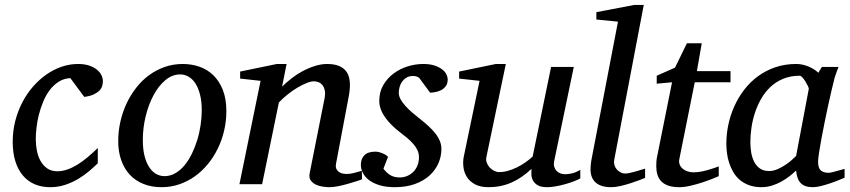

<svg xmlns="http://www.w3.org/2000/svg" viewBox="-20 -757 3494 789"><path d="M402.8 -423.8Q402.8 -414.1 399.9 -403.8Q397 -393.6 388.4 -384.8Q379.9 -376 365 -368.9Q350.1 -361.8 326.2 -358.9L269 -436Q242.2 -434.6 221.2 -421.1Q200.2 -407.7 184.3 -386.7Q168.5 -365.7 157.5 -339.1Q146.5 -312.5 139.6 -285.2Q132.8 -257.8 129.9 -231.9Q127 -206.1 127 -186Q127 -161.6 131.6 -137.9Q136.2 -114.3 146.7 -95.5Q157.2 -76.7 174.1 -64.9Q190.9 -53.2 215.8 -53.2Q235.8 -53.2 256.3 -60.3Q276.9 -67.4 297.6 -80.1Q318.4 -92.8 339.4 -110.4Q360.4 -127.9 381.8 -148.9V-85.9Q366.2 -70.8 346.2 -53.7Q326.2 -36.6 301.8 -22Q277.3 -7.3 248.3 2.4Q219.2 12.2 186 12.2Q150.4 12.2 121.8 -0.2Q93.3 -12.7 73.5 -36.4Q53.7 -60.1 43 -94.7Q32.2 -129.4 32.2 -173.8Q32.2 -218.8 42.7 -259.8Q53.2 -300.8 71.8 -336.4Q90.3 -372.1 115.7 -401.1Q141.1 -430.2 170.9 -450.9Q200.7 -471.7 233.6 -482.9Q266.6 -494.1 300.8 -494.1Q327.6 -494.1 347.2 -487.3Q366.7 -480.5 378.9 -470.2Q391.1 -460 397 -447.5Q402.8 -435.1 402.8 -423.8Z M809.1 -304.2Q809.1 -339.8 802.2 -367.2Q795.4 -394.5 783.7 -413.1Q772 -431.6 755.6 -441.4Q739.3 -451.2 720.2 -451.2Q687.5 -451.2 659.4 -427.5Q631.3 -403.8 610.8 -365.5Q590.3 -327.1 578.6 -279.1Q566.9 -231 566.9 -182.1Q566.9 -145 573.7 -117.2Q580.6 -89.4 592.8 -70.6Q605 -51.8 621.1 -42.5Q637.2 -33.2 656.2 -33.2Q679.7 -33.2 700.4 -45.2Q721.2 -57.1 738 -77.4Q754.9 -97.7 768.1 -124.5Q781.2 -151.4 790.5 -181.4Q799.8 -211.4 804.4 -243.2Q809.1 -274.9 809.1 -304.2ZM910.2 -299.8Q910.2 -259.3 901.1 -220.5Q892.1 -181.6 875.2 -147Q858.4 -112.3 834.7 -83.3Q811 -54.2 781.5 -33Q752 -11.7 717.3 0.2Q682.6 12.2 644 12.2Q603 12.2 569.8 -1Q536.6 -14.2 513.7 -38.8Q490.7 -63.5 478.3 -98.4Q465.8 -133.3 465.8 -176.8Q465.8 -217.3 474.6 -256.6Q483.4 -295.9 499.8 -331.1Q516.1 -366.2 539.6 -396.2Q563 -426.3 592.5 -448Q622.1 -469.7 657 -481.9Q691.9 -494.1 731 -494.1Q767.1 -494.1 799.6 -482.9Q832 -471.7 856.7 -447.8Q881.3 -423.8 895.8 -387.2Q910.2 -350.6 910.2 -299.8Z M1467.8 -20Q1461.4 -17.6 1445.6 -12.5Q1429.7 -7.3 1410.2 -1.7Q1390.6 3.9 1370.1 8.1Q1349.6 12.2 1334 12.2Q1325.2 12.2 1309.8 10.5Q1294.4 8.8 1280.3 2.7Q1266.1 -3.4 1257.3 -15.1Q1248.5 -26.9 1252.9 -46.9L1314 -354Q1317.4 -374 1314.2 -387.2Q1311 -400.4 1304 -408.4Q1296.9 -416.5 1287.6 -419.7Q1278.3 -422.9 1270 -422.9Q1257.8 -422.9 1240 -415.8Q1222.2 -408.7 1202.4 -397Q1182.6 -385.3 1162.6 -369.4Q1142.6 -353.5 1126 -335.9L1057.1 0H963.9L1050.8 -424.8L966.8 -434.1V-462.9L1117.7 -494.1H1157.7L1139.2 -400.9Q1155.8 -417.5 1177.2 -434.3Q1198.7 -451.2 1223.1 -464.4Q1247.6 -477.5 1273.7 -485.8Q1299.8 -494.1 1324.7 -494.1Q1379.4 -494.1 1402.6 -463.9Q1425.8 -433.6 1414.1 -366.2L1360.8 -84Q1358.4 -69.8 1363 -61.5Q1367.7 -53.2 1375.2 -48.8Q1382.8 -44.4 1391.1 -43.2Q1399.4 -42 1403.8 -42Q1417.5 -42 1433.6 -45.9Q1449.7 -49.8 1466.8 -55.2Z M1819.8 -431.2Q1819.8 -413.6 1812 -403.1Q1804.2 -392.6 1793 -386.7Q1781.7 -380.9 1769.3 -378.7Q1756.8 -376.5 1747.6 -376L1702.6 -437Q1699.7 -439.5 1693.4 -442.1Q1687 -444.8 1677.7 -444.8Q1661.1 -444.8 1649.9 -437.7Q1638.7 -430.7 1631.6 -420.2Q1624.5 -409.7 1621.6 -397.7Q1618.7 -385.7 1618.7 -376Q1618.7 -362.3 1626.5 -348.4Q1634.3 -334.5 1647 -320.6Q1659.7 -306.6 1675.5 -293.2Q1691.4 -279.8 1707.5 -267.1Q1724.1 -253.9 1739.5 -240Q1754.9 -226.1 1767.1 -211.2Q1779.3 -196.3 1786.6 -179.7Q1793.9 -163.1 1793.9 -145Q1793.9 -114.3 1781.5 -85.9Q1769 -57.6 1744.9 -35.6Q1720.7 -13.7 1684.8 -0.7Q1648.9 12.2 1602.5 12.2Q1566.4 12.2 1540 4.2Q1513.7 -3.9 1496.6 -16.8Q1479.5 -29.8 1471.2 -46.4Q1462.9 -63 1462.9 -80.1Q1462.9 -104 1477.3 -118.9Q1491.7 -133.8 1522.5 -133.8Q1531.7 -133.8 1540 -131.3Q1548.3 -128.9 1555.2 -125.7Q1562 -122.6 1567.1 -118.9Q1572.3 -115.2 1574.7 -112.8L1555.7 -64Q1566.4 -48.8 1582.3 -38.3Q1598.1 -27.8 1623.5 -27.8Q1638.7 -27.8 1652.8 -33.7Q1667 -39.6 1678 -50.3Q1689 -61 1695.3 -76.4Q1701.7 -91.8 1701.7 -110.8Q1701.7 -126 1695.6 -139.4Q1689.5 -152.8 1678.5 -165.5Q1667.5 -178.2 1652.6 -190.7Q1637.7 -203.1 1619.6 -216.8Q1604 -229 1589.6 -243.2Q1575.2 -257.3 1563.7 -273.2Q1552.2 -289.1 1545.4 -306.6Q1538.6 -324.2 1538.6 -342.8Q1538.6 -379.4 1555.2 -407.7Q1571.8 -436 1597.9 -455.3Q1624 -474.6 1656 -484.4Q1688 -494.1 1718.8 -494.1Q1747.1 -494.1 1766.4 -487.5Q1785.6 -481 1797.6 -471.4Q1809.6 -461.9 1814.7 -450.9Q1819.8 -439.9 1819.8 -431.2Z M2364.7 -23.9Q2355.5 -18.6 2339.1 -12.2Q2322.8 -5.9 2303.7 -0.5Q2284.7 4.9 2264.9 8.5Q2245.1 12.2 2229 12.2Q2200.7 12.2 2187 2.7Q2173.3 -6.8 2168.2 -19.3Q2163.1 -31.7 2163.6 -44.4Q2164.1 -57.1 2164.1 -63Q2124.5 -25.4 2081.3 -6.6Q2038.1 12.2 1987.8 12.2Q1953.1 12.2 1931.2 0Q1909.2 -12.2 1897.9 -30.8Q1886.7 -49.3 1884.3 -71.3Q1881.8 -93.3 1885.7 -112.8L1950.7 -424.8L1866.7 -434.1V-462.9L2017.6 -494.1H2058.6L1979 -112.8Q1976.1 -100.1 1980.2 -88.6Q1984.4 -77.1 1992.4 -68.6Q2000.5 -60.1 2010.7 -54.9Q2021 -49.8 2030.8 -49.8Q2048.8 -49.8 2067.1 -54.9Q2085.4 -60.1 2103.5 -68.8Q2121.6 -77.6 2138.2 -89.1Q2154.8 -100.6 2168.9 -113.8L2244.6 -481.9H2337.9L2257.8 -97.2Q2254.4 -81.5 2257.8 -71Q2261.2 -60.5 2268.3 -53.7Q2275.4 -46.9 2284.4 -43.9Q2293.5 -41 2301.8 -41Q2311.5 -41 2327.6 -43.9Q2343.8 -46.9 2364.7 -59.1Z M2630.9 -25.9Q2625 -23.4 2608.9 -17.3Q2592.8 -11.2 2572.8 -4.6Q2552.7 2 2531 7.1Q2509.3 12.2 2491.7 12.2Q2468.8 12.2 2452.6 6.8Q2436.5 1.5 2426.3 -8.3Q2416 -18.1 2411.4 -31.5Q2406.7 -44.9 2406.7 -61Q2406.7 -76.2 2409.7 -96.2L2519.5 -668L2430.7 -676.8V-707L2586.9 -736.8H2625.5L2503.9 -99.1Q2502 -88.9 2504.9 -78.9Q2507.8 -68.8 2514.2 -61.3Q2520.5 -53.7 2529.8 -48.8Q2539.1 -43.9 2549.8 -43.9Q2557.1 -43.9 2569.1 -46.6Q2581.1 -49.3 2593.3 -52.7Q2605.5 -56.2 2616 -59.6Q2626.5 -63 2630.9 -64Z M2835 -418.9 2772 -105Q2769 -91.8 2772.9 -81.3Q2776.9 -70.8 2785.4 -63.7Q2793.9 -56.6 2805.4 -52.7Q2816.9 -48.8 2829.6 -48.8Q2843.8 -48.8 2858.9 -51.5Q2874 -54.2 2887.9 -58.1Q2901.9 -62 2913.8 -66.2Q2925.8 -70.3 2933.6 -73.2V-33.2Q2927.2 -30.3 2909.2 -22.9Q2891.1 -15.6 2867.7 -7.8Q2844.2 0 2818.4 6.1Q2792.5 12.2 2771 12.2Q2743.7 12.2 2725.6 5.6Q2707.5 -1 2696.8 -12.5Q2686 -23.9 2681.4 -39.8Q2676.8 -55.7 2676.8 -74.2Q2676.8 -84 2677.5 -94.2Q2678.2 -104.5 2680.7 -115.2L2741.7 -418.9L2678.7 -413.1V-445.8L2753.9 -479L2802.7 -579.1H2863.8L2843.8 -464.8H2981.9V-418.9Z M3303.7 -392.1Q3304.2 -394.5 3300 -403.3Q3295.9 -412.1 3290 -421.6Q3284.2 -431.2 3277.6 -438.5Q3271 -445.8 3266.6 -445.8Q3228.5 -445.8 3198.5 -433.3Q3168.5 -420.9 3146 -399.7Q3123.5 -378.4 3107.7 -350.6Q3091.8 -322.8 3082 -292.5Q3072.3 -262.2 3067.9 -231.4Q3063.5 -200.7 3063.5 -172.9Q3063.5 -151.9 3066.9 -130.9Q3070.3 -109.9 3078.9 -92.8Q3087.4 -75.7 3102.3 -64.9Q3117.2 -54.2 3140.6 -54.2Q3158.2 -54.2 3175.8 -62Q3193.4 -69.8 3208.5 -80.1Q3223.6 -90.3 3234.9 -100.6Q3246.1 -110.8 3251.5 -116.2ZM3450.7 -26.9Q3444.8 -24.4 3429.2 -17.8Q3413.6 -11.2 3394.3 -4.6Q3375 2 3355.2 7.1Q3335.4 12.2 3320.8 12.2Q3302.7 12.2 3290.3 7.8Q3277.8 3.4 3269.8 -5.4Q3261.7 -14.2 3257.3 -26.9Q3252.9 -39.6 3251.5 -56.2Q3240.2 -45.4 3225.1 -33.4Q3210 -21.5 3191.7 -11.2Q3173.3 -1 3152.6 5.6Q3131.8 12.2 3109.4 12.2Q3080.1 12.2 3057.9 3.9Q3035.6 -4.4 3019.5 -18.3Q3003.4 -32.2 2992.9 -50.5Q2982.4 -68.8 2976.1 -88.6Q2969.7 -108.4 2967.3 -128.7Q2964.8 -148.9 2964.8 -167Q2964.8 -205.6 2973.1 -244.9Q2981.4 -284.2 2997.8 -320.6Q3014.2 -356.9 3038.6 -388.7Q3063 -420.4 3095 -443.8Q3127 -467.3 3166.3 -480.7Q3205.6 -494.1 3252.4 -494.1Q3266.1 -494.1 3279.5 -491Q3293 -487.8 3304.7 -482.7Q3316.4 -477.5 3326.2 -471.2Q3335.9 -464.8 3342.8 -458L3357.4 -481.9H3425.8Q3423.3 -476.1 3420.4 -468Q3417.5 -460 3414.6 -451.7Q3411.6 -443.4 3409.4 -436Q3407.2 -428.7 3406.7 -424.8Q3403.3 -411.6 3397 -385Q3390.6 -358.4 3383.5 -325.2Q3376.5 -292 3368.9 -255.6Q3361.3 -219.2 3355.5 -186.8Q3349.6 -154.3 3345.7 -129.2Q3341.8 -104 3341.8 -92.8Q3341.8 -66.4 3353 -56.6Q3364.3 -46.9 3384.8 -46.9Q3389.6 -46.9 3399.2 -49.1Q3408.7 -51.3 3418.9 -54.2Q3429.2 -57.1 3438 -59.6Q3446.8 -62 3450.7 -63Z"/></svg>

Font: Charis SIL Afr
Style: Italic
Weight: 400
Italic angle: -11°
Foundry: SIL International
Version: Version 5.000